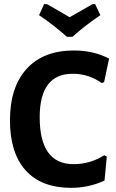

<svg xmlns="http://www.w3.org/2000/svg" viewBox="-20 -895 557 924"><path d="M438 -875 463 -822Q390 -773 329 -718H302Q235 -777 168 -822L192 -875H206Q289 -828 315 -812Q328 -820 425 -875ZM336 -652Q430 -652 505 -613L481 -500L470 -495Q407 -540 330 -540Q171 -540 171 -331Q171 -105 334 -105Q414 -105 482 -148L494 -141L483 -26Q407 9 323 9Q179 9 103.5 -75Q28 -159 28 -316Q28 -476 108.5 -564Q189 -652 336 -652Z"/></svg>

Font: Alegreya Sans SC
Style: Bold
Weight: 700
Designer: Juan Pablo del Peral
Foundry: Huerta Tipografica
Version: Version 2.007